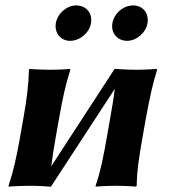

<svg xmlns="http://www.w3.org/2000/svg" viewBox="-20 -687 654 710"><path d="M395.4 -601C394.8 -597.3 394.5 -593.6 394.5 -590C394.5 -560 416.9 -536 450 -536C485 -536 519.3 -566 525.4 -601C526.2 -605.1 526.5 -609.1 526.5 -613C526.5 -644.1 504.2 -667 473.1 -667C436.1 -667 402 -638 395.4 -601ZM186.4 -601C185.8 -597.3 185.5 -593.6 185.5 -590C185.5 -559.9 207.7 -536 239 -536C276 -536 310.3 -566 316.4 -601C317.2 -605.1 317.5 -609.1 317.5 -613C317.5 -644.1 295 -667 262.1 -667C227.1 -667 193 -638 186.4 -601ZM161.9 3H168.6L404.3 -358.3C400.6 -325.6 394.7 -290.6 387.5 -250L375 -179C362 -105 352 -54 333.5 0L333.9 3C333.9 3 374.5 0 409.5 0C443.5 0 482.9 3 482.9 3L485.5 0C486.5 -57 493.8 -104 507 -179L519.5 -250C533.8 -325 543.5 -374.5 561.1 -429L559.6 -432C559.6 -432 519.1 -429 485.1 -429C450.1 -429 410.6 -432 410.6 -432H403.6L169.6 -72.2C173.2 -103.6 178.7 -137.2 186.2 -180L198.4 -249C211.8 -325 222.1 -372 240.1 -429L238.6 -432C238.6 -432 201.1 -429 167.1 -429C132.1 -429 88.6 -432 88.6 -432L87.1 -429C85.8 -376 79.7 -324.5 66.4 -249L54.2 -180C41 -104.9 29.4 -53.5 11.5 0L11.9 3C11.9 3 56.5 0 91.5 0C125.8 0 161.9 3 161.9 3Z"/></svg>

Font: Linux Biolinum O 
Style: Bold Italic
Weight: 700
Designer: Philipp H. Poll
Foundry: Philipp H. Poll
Version: Version 1.3.2